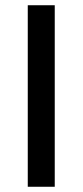

<svg xmlns="http://www.w3.org/2000/svg" viewBox="-20 -713 315 733"><path d="M86 0V-693H189V0Z"/></svg>

Font: Ubuntu Sans Medium
Style: Regular
Weight: 500
Designer: Dalton Maag Ltd
Foundry: Dalton Maag Ltd
Version: Version 1.006; ttfautohint (v1.8.4.7-5d5b)